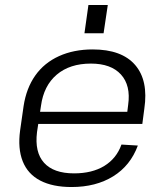

<svg xmlns="http://www.w3.org/2000/svg" viewBox="-20 -746 665 773"><path d="M268 7Q192 7 142 -19Q92 -45 71.5 -96.5Q51 -148 61 -221L75 -319Q86 -391 122 -442Q158 -493 217.5 -520Q277 -547 353 -547Q470 -547 524 -484.5Q578 -422 561 -308L553 -247H121L128 -296H504L490 -276L496 -324Q507 -402 467 -446Q427 -490 346 -490Q261 -490 208.5 -445.5Q156 -401 145 -320L129 -214Q119 -133 157.5 -90.5Q196 -48 278 -48Q351 -48 400 -78Q449 -108 469 -164L535 -160Q505 -79 435.5 -36Q366 7 268 7ZM414 -726 397 -612H320L336 -726Z"/></svg>

Font: Pathway Extreme 28pt Light
Style: Italic
Weight: 300
Italic angle: -8°
Designer: Eduardo Rodriguez Tunni
Foundry: Eduardo Rodriguez Tunni
Version: Version 1.001;gftools[0.9.26]